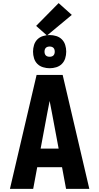

<svg xmlns="http://www.w3.org/2000/svg" viewBox="-20 -1218 640 1238"><path d="M44 0 216 -735H384L556 0H406L380 -140H220L194 0ZM358 -260 315 -490Q311 -509 307.5 -528.5Q304 -548 300 -567Q296 -548 292.5 -528.5Q289 -509 285 -490L242 -260ZM300 -778Q279 -778 257.5 -784.5Q236 -791 221 -806Q206 -821 199.5 -842Q193 -863 193 -885Q193 -907 199.5 -928Q206 -949 221 -964Q236 -979 257 -985.5Q278 -992 300 -992Q322 -992 343 -985.5Q364 -979 379 -964Q394 -949 400.5 -928Q407 -907 407 -885Q407 -863 400.5 -842Q394 -821 379 -806Q364 -791 343 -784.5Q322 -778 300 -778ZM300 -852Q307 -852 313.5 -854Q320 -856 324.5 -860.5Q329 -865 331 -871.5Q333 -878 333 -885Q333 -892 331 -898.5Q329 -905 324.5 -909.5Q320 -914 313.5 -916Q307 -918 300 -918Q293 -918 286.5 -916Q280 -914 275.5 -909.5Q271 -905 269 -898.5Q267 -892 267 -885Q267 -878 269 -871.5Q271 -865 275.5 -860.5Q280 -856 286.5 -854Q293 -852 300 -852ZM283 -989 213 -1051 358 -1198 443 -1122Z"/></svg>

Font: Iosevka Heavy Extended
Style: Regular
Weight: 900
Width: 7
Monospace: yes
Designer: Belleve Invis
Foundry: Belleve Invis
Version: Version 32.5.0; ttfautohint (v1.8.4)